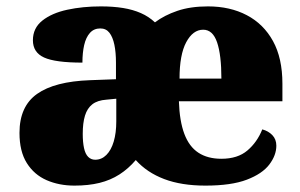

<svg xmlns="http://www.w3.org/2000/svg" viewBox="-20 -571 940 601"><path d="M213 10Q165 10 126 -7Q87 -24 64 -60.5Q41 -97 41 -155Q41 -238 96 -277Q151 -316 262 -320L343 -323V-375Q343 -407 338 -431Q333 -455 322.5 -468.5Q312 -482 294 -482Q274 -482 261.5 -468Q249 -454 243.5 -430Q238 -406 238 -375Q153 -375 118 -391Q83 -407 83 -445Q83 -483 112.5 -506.5Q142 -530 190.5 -540.5Q239 -551 296 -551Q334 -551 365 -546Q396 -541 421 -530Q446 -519 465 -501Q494 -523 535 -537Q576 -551 631 -551Q700 -551 752.5 -523.5Q805 -496 834.5 -442.5Q864 -389 864 -309V-254H540Q542 -192 557 -152Q572 -112 601 -93Q630 -74 673 -74Q724 -74 754.5 -100Q785 -126 801 -166Q820 -161 832.5 -148Q845 -135 845 -115Q845 -85 823 -56Q801 -27 752.5 -8.5Q704 10 623 10Q548 10 494 -10.5Q440 -31 405 -70Q382 -43 354 -25Q326 -7 291.5 1.5Q257 10 213 10ZM278 -71Q298 -71 313 -86Q328 -101 336 -128Q344 -155 344 -191V-262L313 -259Q285 -257 269 -244.5Q253 -232 246 -209Q239 -186 239 -152Q239 -126 243 -107.5Q247 -89 256 -80Q265 -71 278 -71ZM673 -325Q673 -399 659.5 -438.5Q646 -478 616 -478Q584 -478 563 -439Q542 -400 542 -325Z"/></svg>

Font: Noto Serif Bengali Black
Style: Regular
Weight: 900
Version: Version 2.003